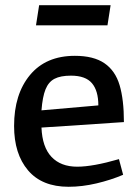

<svg xmlns="http://www.w3.org/2000/svg" viewBox="-20 -706 527 736"><path d="M436 -96 452 -36Q405 -16 350 -3Q295 10 243 10Q141 10 87.5 -53Q34 -116 34 -223Q34 -345 95 -418.5Q156 -492 267 -492Q339 -492 380.5 -463.5Q422 -435 438.5 -379.5Q455 -324 455 -238L139 -217Q142 -142 177.5 -104.5Q213 -67 276 -67Q336 -67 436 -96ZM139 -283 357 -302Q357 -358 332.5 -387Q308 -416 252 -416Q212 -416 189 -404Q166 -392 154.5 -363.5Q143 -335 139 -283ZM130 -686H404L392 -609H118Z"/></svg>

Font: Enriqueta Medium
Style: Regular
Weight: 500
Designer: Viviana Monsalve, Gustavo Ibarra
Foundry: 72Puntos
Version: Version 2.000